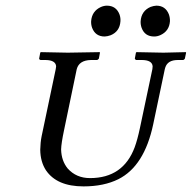

<svg xmlns="http://www.w3.org/2000/svg" viewBox="-20 -646 677 678"><path d="M476.6 -570.8Q479 -607.4 511.7 -621.6Q522.5 -625.5 532.2 -626Q564 -626 576.2 -595.7Q580.6 -583.5 580.1 -570.8Q577.6 -536.1 546.4 -522Q535.6 -517.1 524.4 -517.1Q491.2 -517.1 480 -547.9Q476.1 -559.1 476.6 -570.8ZM301.8 -570.8Q304.2 -606.4 335.9 -621.1Q347.2 -626 357.4 -626Q390.6 -626 402.3 -594.2Q406.2 -582.5 405.3 -570.8Q402.8 -534.7 370.6 -521.5Q359.9 -517.6 349.6 -517.1Q316.9 -517.1 305.2 -547.9Q301.3 -559.1 301.8 -570.8ZM274.9 12.2Q180.7 12.2 142.1 -44.9Q122.6 -75.2 122.1 -117.2Q122.6 -143.1 127 -165L176.8 -401.9Q177.7 -406.7 178.2 -412.1Q176.3 -433.6 141.1 -434.1H123Q118.7 -435.5 118.2 -439L122.1 -460L124 -461.9Q125 -461.9 219.2 -460L332 -461.9L333 -460L329.1 -439Q326.2 -434.6 321.8 -434.1H300.8Q259.3 -433.1 251 -401.9L206.1 -186Q196.3 -139.6 195.8 -118.2Q196.8 -78.1 219.2 -50.8Q249.5 -17.1 297.9 -17.1Q415 -17.1 455.6 -126Q465.3 -152.3 474.1 -193.8L518.1 -401.9Q519 -406.7 519 -412.1Q517.1 -433.6 481.9 -434.1H460.9Q457 -435.5 456.1 -439L460 -460L461.9 -461.9Q462.9 -461.9 557.1 -460L636.2 -461.9L637.2 -460L632.8 -439Q630.4 -434.6 626 -434.1H607.9Q571.8 -434.1 563.5 -407.2Q562.5 -404.3 562 -401.9L521 -207Q489.7 -59.1 397.9 -13.2Q346.7 12.2 274.9 12.2Z"/></svg>

Font: Linux Libertine Capitals O
Style: Bold Italic Samll Caps
Weight: 400
Italic angle: -12°
Designer: Philipp H. Poll
Foundry: Philipp H. Poll
Version: Version 5.0.4